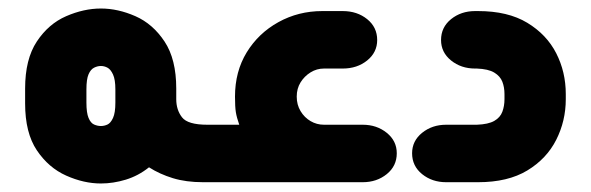

<svg xmlns="http://www.w3.org/2000/svg" viewBox="-20 -428 1388 451"><path d="M471 -135V0H457Q417 0 386 -9.5Q355 -19 330 -35Q305 -15 275.5 -6Q246 3 217 3Q177 3 135.5 -15.5Q94 -34 66.5 -75Q39 -116 39 -185V-220Q39 -289 66.5 -330.5Q94 -372 135.5 -390Q177 -408 217 -408Q257 -408 298 -390Q339 -372 366.5 -330.5Q394 -289 394 -220V-195Q394 -170 407.5 -152.5Q421 -135 467 -135ZM251 -187V-218Q251 -241 245.5 -253Q240 -265 232.5 -269Q225 -273 217 -273Q209 -273 201 -269Q193 -265 188 -253.5Q183 -242 183 -218V-187Q183 -163 188 -151Q193 -139 201 -135.5Q209 -132 217 -132Q225 -132 232.5 -135.5Q240 -139 245.5 -151Q251 -163 251 -187Z M459 0V-135H542Q536 -152 534 -164.5Q532 -177 532 -201Q532 -260 559.5 -305Q587 -350 634 -376Q681 -402 737 -402H785Q819 -402 842.5 -383Q866 -364 866 -334Q866 -305 842.5 -286Q819 -267 785 -267H741Q724 -267 709.5 -258Q695 -249 686 -234.5Q677 -220 677 -201Q677 -182 686 -167Q695 -152 709.5 -143.5Q724 -135 741 -135H832Q865 -135 888.5 -116Q912 -97 912 -68Q912 -38 888.5 -19Q865 0 832 0Z M1103 0H1028Q995 0 971.5 -19Q948 -38 948 -68Q948 -97 971.5 -116Q995 -135 1028 -135H1100Q1127 -136 1141 -144Q1155 -152 1160 -165.5Q1165 -179 1165 -195V-207Q1165 -223 1160 -236Q1155 -249 1141 -257.5Q1127 -266 1100 -267H1096Q1063 -267 1039.5 -286Q1016 -305 1016 -334Q1016 -364 1039.5 -383Q1063 -402 1096 -402H1103Q1173 -402 1218.5 -374.5Q1264 -347 1286.5 -303Q1309 -259 1309 -207V-195Q1309 -144 1286.5 -99.5Q1264 -55 1218.5 -27.5Q1173 0 1103 0Z"/></svg>

Font: Beiruti Black
Style: Regular
Weight: 900
Designer: Arlette Boutros
Foundry: Boutros
Version: Version 1.41